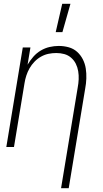

<svg xmlns="http://www.w3.org/2000/svg" viewBox="-20 -768 540 1003"><path d="M299 215 386 -311Q390 -332 391 -353.5Q392 -375 388.5 -396Q385 -417 376 -435Q367 -453 351.5 -466.5Q336 -480 316 -485.5Q296 -491 274 -491Q254 -491 234 -487Q214 -483 195 -472.5Q176 -462 160.5 -446Q145 -430 134.5 -411.5Q124 -393 117.5 -373Q111 -353 108 -333L53 0H13L99 -520H139L124 -430Q137 -452 154 -471.5Q171 -491 193 -504Q215 -517 239 -522.5Q263 -528 287 -528Q314 -528 339 -521Q364 -514 382.5 -497.5Q401 -481 412.5 -458.5Q424 -436 428 -410.5Q432 -385 431 -358Q430 -331 425 -305L339 215ZM271 -600 305 -748H348L306 -600Z"/></svg>

Font: Iosevka Extralight Oblique
Style: Regular
Weight: 200
Italic angle: -9°
Monospace: yes
Designer: Belleve Invis
Foundry: Belleve Invis
Version: Version 32.5.0; ttfautohint (v1.8.4)